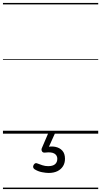

<svg xmlns="http://www.w3.org/2000/svg" viewBox="-20 -905 685 1300"><path d="M309 266Q292 266 265 261Q238 256 214 241Q206 235 204.5 227.5Q203 220 208 211Q213 203 219 200.5Q225 198 234 202Q249 208 267.5 214Q286 220 306 220Q337 220 352.5 207Q368 194 368 170Q368 147 348.5 135Q329 123 287 128Q279 129 274 127.5Q269 126 265 121Q261 114 261 108Q261 102 265 94L307 -4H353L303 107L286 94Q323 83 353.5 89Q384 95 402 115Q420 135 420 170Q420 199 406.5 220.5Q393 242 368.5 254Q344 266 309 266ZM0 365H645V375H0ZM0 -20H645V0H0ZM0 -505H645V-500H0ZM0 -885H645V-875H0Z"/></svg>

Font: Playwrite GB S Guides
Style: Regular
Weight: 400
Designer: Veronika Burian, José Scaglione
Foundry: TypeTogether
Version: Version 1.003